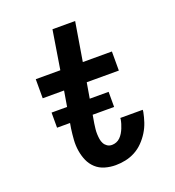

<svg xmlns="http://www.w3.org/2000/svg" viewBox="-135 -841 869 955"><g transform="rotate(-20 300.0 -363.5)"><path d="M315 8Q286 8 258.5 0Q231 -8 211 -26.5Q191 -45 180 -70Q169 -95 164.5 -123.5Q160 -152 162 -181Q164 -210 168 -239L200 -429H87V-530H217L250 -735H370L336 -530H490V-429H320L285 -223Q283 -209 281.5 -195.5Q280 -182 280.5 -168.5Q281 -155 283 -142Q285 -129 291 -118Q297 -107 307.5 -100Q318 -93 332 -93Q344 -93 355.5 -97.5Q367 -102 376 -111Q385 -120 391.5 -131Q398 -142 402.5 -153Q407 -164 410.5 -175.5Q414 -187 416 -199Q416 -201 416 -202Q416 -203 416 -205H535Q535 -202 534.5 -199.5Q534 -197 534 -194Q529 -168 520.5 -142.5Q512 -117 497.5 -93.5Q483 -70 463 -49.5Q443 -29 418.5 -16Q394 -3 367.5 2.5Q341 8 315 8ZM104 -267V-347H406V-267Z"/></g></svg>

Font: Iosevka Slab Extended Oblique
Style: Bold
Weight: 700
Width: 7
Italic angle: -9°
Monospace: yes
Designer: Belleve Invis
Foundry: Belleve Invis
Version: Version 11.1.1; ttfautohint (v1.8.3)